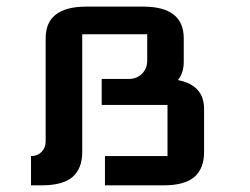

<svg xmlns="http://www.w3.org/2000/svg" viewBox="-20 -557 750 577"><path d="M285.6 -241.7V-319.8ZM410.2 -537.1Q532.2 -537.1 532.2 -441.9V-371.1Q532.2 -337.4 514.6 -316.4Q593.3 -301.3 593.3 -229.5V-100.1Q593.3 -50.3 564 -25.1Q534.7 0 471.2 0H295.4V-87.9H483.4V-241.7H285.6V-319.8H367.2Q391.1 -319.8 406.7 -335.4Q422.4 -351.1 422.4 -375V-454.1H227.1V-100.1Q227.1 -50.3 197.8 -25.1Q168.5 0 105 0H73.2V-87.9Q92.3 -87.9 104.7 -100.3Q117.2 -112.8 117.2 -131.8V-441.9Q117.2 -537.1 239.3 -537.1Z"/></svg>

Font: Squarish Sans CT
Style: Regular
Weight: 400
Version: Version 0.9